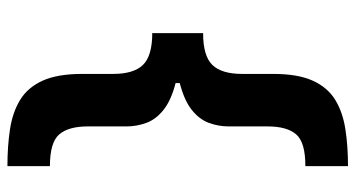

<svg xmlns="http://www.w3.org/2000/svg" viewBox="-238 -574 948 512"><g transform="rotate(90 236.0 -318.0)"><path d="M68.3 -310.1V-385.6Q129.3 -385.6 153.2 -410.3Q177.1 -435 177.1 -489.6V-572.8Q177.1 -638.3 195.1 -678Q213.2 -717.7 246.2 -737.9Q279.3 -758.1 324.4 -765Q369.4 -772 423.1 -772V-658.3Q360 -658.5 338.5 -634Q317.1 -609.5 317.1 -557.5V-453.6Q317.1 -426.7 307.7 -401Q298.3 -375.3 272.3 -354.8Q246.3 -334.4 197.2 -322.2Q148.1 -310.1 68.3 -310.1ZM423.1 136.2Q369.4 136.2 324.4 129.3Q279.3 122.4 246.2 102.2Q213.2 82.1 195.1 42.3Q177.1 2.5 177.1 -63V-145.8Q177.1 -200.4 153.2 -225.1Q129.3 -249.9 68.3 -250.1V-325.7Q148.1 -325.7 197.2 -313.4Q246.3 -301.2 272.3 -280.6Q298.3 -260.1 307.7 -234.3Q317.1 -208.5 317.1 -181.7V-78.2Q317.1 -26.6 338.5 -1.8Q360 22.9 423.1 22.9ZM68.3 -249.9V-385.8H201.5V-249.9Z"/></g></svg>

Font: GitLab Sans
Style: Regular
Weight: 400
Designer: Rasmus Andersson
Foundry: Modifications by GitLab B.V., manufactured by rsms
Version: Version 4.000;git-c8fb6b7